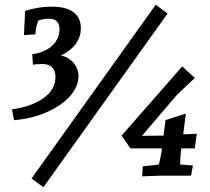

<svg xmlns="http://www.w3.org/2000/svg" viewBox="-20 -741 887 810"><path d="M214 -417Q214 -443 199.5 -457Q185 -471 158 -471Q146 -471 134.5 -470Q123 -469 119 -468L116 -512Q170 -520 200.5 -548.5Q231 -577 231 -619Q231 -640 219.5 -651Q208 -662 187 -662Q163 -662 141 -654L133 -627L129 -596L81 -593L86 -695Q142 -713 197 -713Q258 -713 289.5 -690Q321 -667 321 -622Q321 -584 299 -555Q277 -526 237 -507Q270 -500 290.5 -475.5Q311 -451 311 -420Q311 -375 274.5 -334.5Q238 -294 175.5 -267Q113 -240 39 -234L31 -280Q110 -290 162 -326Q214 -362 214 -417ZM113 12 637 -721 687 -684 163 49ZM493 -169 749 -461 802 -412Q790 -401 757.5 -370.5Q725 -340 718 -331L579 -168L670 -169L678 -234L764 -262L753 -174L810 -177L802 -115H745L743 -101Q740 -76 740 -47L794 -43L786 0H659L604 2L580 3L582 -39L650 -47Q658 -77 661 -99L663 -115H530Z"/></svg>

Font: Andada Pro SemiBold
Style: Italic
Weight: 600
Italic angle: -6.99998°
Designer: Carolina Giovagnoli
Foundry: Huerta Tipografica
Version: Version 3.005